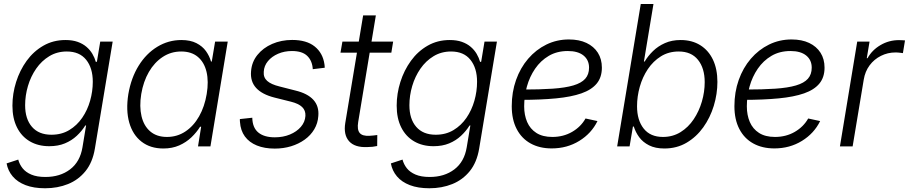

<svg xmlns="http://www.w3.org/2000/svg" viewBox="-20 -748 4644 981"><path d="M210.4 213.9Q152.3 213.9 110.8 198Q69.3 182.1 44.9 153.3Q20.5 124.5 13.7 86.9L73.2 67.4Q79.6 91.8 95.5 111.8Q111.3 131.8 139.9 144Q168.5 156.2 211.9 156.2Q287.1 156.2 338.1 117.4Q389.2 78.6 401.4 4.4L419.9 -107.4L415.5 -106.4Q397.9 -78.1 372.1 -54Q346.2 -29.8 311.5 -15.4Q276.9 -1 231.9 -1Q174.8 -1 132.3 -25.9Q89.8 -50.8 66.7 -97.2Q43.5 -143.6 43.5 -208Q43.5 -269.5 62.3 -329.1Q81.1 -388.7 116.2 -437.3Q151.4 -485.8 201.7 -514.6Q252 -543.5 314.5 -543.5Q350.1 -543.5 376.5 -534.2Q402.8 -524.9 421.6 -508.8Q440.4 -492.7 452.1 -472.7Q463.9 -452.6 469.7 -431.6L475.1 -432.6L492.2 -535.6H555.7L464.8 11.2Q453.1 81.5 417 126.2Q380.9 170.9 327.6 192.4Q274.4 213.9 210.4 213.9ZM242.7 -59.6Q294.4 -59.6 333.7 -83.3Q373 -106.9 399.9 -146Q426.8 -185.1 440.4 -233.2Q454.1 -281.2 454.1 -330.1Q454.1 -400.4 420.2 -442.6Q386.2 -484.9 321.3 -484.9Q271.5 -484.9 231.9 -460.9Q192.4 -437 164.8 -397.2Q137.2 -357.4 122.8 -308.6Q108.4 -259.8 108.4 -210.4Q108.4 -140.1 143.3 -99.9Q178.2 -59.6 242.7 -59.6Z M814.5 10.7Q748 10.7 703.1 -24.2Q658.2 -59.1 640.4 -121.6Q622.6 -184.1 635.7 -267.1Q649.9 -350.1 688.5 -412.4Q727.1 -474.6 783.7 -509Q840.3 -543.5 906.7 -543.5Q952.6 -543.5 983.6 -527.6Q1014.6 -511.7 1032.5 -486.6Q1050.3 -461.4 1058.1 -433.6H1062L1079.1 -535.6H1143.6L1055.2 0H991.7L1007.8 -100.6H1002.4Q984.9 -72.3 958.3 -46.6Q931.6 -21 895.8 -5.1Q859.9 10.7 814.5 10.7ZM833 -48.3Q885.3 -48.3 927.2 -76.2Q969.2 -104 997.3 -153.6Q1025.4 -203.1 1036.1 -267.6Q1046.9 -332 1035.2 -381.1Q1023.4 -430.2 990.7 -457.5Q958 -484.9 905.8 -484.9Q853.5 -484.9 811.3 -457Q769 -429.2 740.7 -380.4Q712.4 -331.5 701.7 -267.6Q691.4 -203.6 703.1 -154.1Q714.8 -104.5 747.8 -76.4Q780.8 -48.3 833 -48.3Z M1383.8 11.2Q1331.5 11.2 1292.5 -4.6Q1253.4 -20.5 1231.2 -50.8Q1209 -81.1 1206.1 -125Q1205.6 -128.9 1205.6 -132.1Q1205.6 -135.3 1205.6 -139.6L1269 -146.5Q1270 -95.7 1299.8 -71Q1329.6 -46.4 1384.3 -46.4Q1426.8 -46.4 1461.4 -60.8Q1496.1 -75.2 1517.3 -99.9Q1538.6 -124.5 1540.5 -155.8Q1542 -183.6 1523.7 -201.2Q1505.4 -218.8 1466.3 -228.5L1382.3 -249.5Q1318.8 -265.6 1288.6 -298.8Q1258.3 -332 1262.7 -383.3Q1266.1 -431.2 1295.2 -467.3Q1324.2 -503.4 1370.8 -523.7Q1417.5 -543.9 1472.7 -543.9Q1546.4 -543.9 1587.9 -510.5Q1629.4 -477.1 1637.7 -419.9Q1638.2 -415 1638.7 -411.1Q1639.2 -407.2 1639.2 -401.9L1578.1 -394.5Q1575.7 -437 1550 -462.2Q1524.4 -487.3 1471.7 -487.3Q1433.1 -487.3 1400.9 -473.4Q1368.7 -459.5 1348.9 -435.5Q1329.1 -411.6 1327.6 -381.3Q1325.2 -352.5 1345 -334.7Q1364.7 -316.9 1408.2 -306.2L1488.8 -285.6Q1551.8 -270.5 1581.3 -237.8Q1610.8 -205.1 1606.4 -155.3Q1604 -118.2 1585.7 -87.4Q1567.4 -56.6 1536.9 -34.7Q1506.3 -12.7 1467.3 -0.7Q1428.2 11.2 1383.8 11.2Z M1988.8 -535.6 1979.5 -479H1719.7L1729.5 -535.6ZM1835.4 -669.4H1900.4L1810.1 -124.5Q1803.7 -85.4 1817.9 -68.6Q1832 -51.8 1868.7 -54.2Q1876.5 -54.7 1887.5 -55.7Q1898.4 -56.6 1907.7 -58.1L1907.2 -2Q1896.5 0.5 1883.3 2Q1870.1 3.4 1856.9 3.4Q1792.5 6.3 1763.4 -26.6Q1734.4 -59.6 1744.1 -119.6Z M2173.8 213.9Q2115.7 213.9 2074.2 198Q2032.7 182.1 2008.3 153.3Q1983.9 124.5 1977.1 86.9L2036.6 67.4Q2043 91.8 2058.8 111.8Q2074.7 131.8 2103.3 144Q2131.8 156.2 2175.3 156.2Q2250.5 156.2 2301.5 117.4Q2352.5 78.6 2364.7 4.4L2383.3 -107.4L2378.9 -106.4Q2361.3 -78.1 2335.4 -54Q2309.6 -29.8 2274.9 -15.4Q2240.2 -1 2195.3 -1Q2138.2 -1 2095.7 -25.9Q2053.2 -50.8 2030 -97.2Q2006.8 -143.6 2006.8 -208Q2006.8 -269.5 2025.6 -329.1Q2044.4 -388.7 2079.6 -437.3Q2114.7 -485.8 2165 -514.6Q2215.3 -543.5 2277.8 -543.5Q2313.5 -543.5 2339.8 -534.2Q2366.2 -524.9 2385 -508.8Q2403.8 -492.7 2415.5 -472.7Q2427.2 -452.6 2433.1 -431.6L2438.5 -432.6L2455.6 -535.6H2519L2428.2 11.2Q2416.5 81.5 2380.4 126.2Q2344.2 170.9 2291 192.4Q2237.8 213.9 2173.8 213.9ZM2206.1 -59.6Q2257.8 -59.6 2297.1 -83.3Q2336.4 -106.9 2363.3 -146Q2390.1 -185.1 2403.8 -233.2Q2417.5 -281.2 2417.5 -330.1Q2417.5 -400.4 2383.5 -442.6Q2349.6 -484.9 2284.7 -484.9Q2234.9 -484.9 2195.3 -460.9Q2155.8 -437 2128.2 -397.2Q2100.6 -357.4 2086.2 -308.6Q2071.8 -259.8 2071.8 -210.4Q2071.8 -140.1 2106.7 -99.9Q2141.6 -59.6 2206.1 -59.6Z M2798.8 10.3Q2736.8 10.3 2690.9 -15.1Q2645 -40.5 2619.9 -88.9Q2594.7 -137.2 2594.7 -205.6Q2594.7 -277.3 2616.7 -339.4Q2638.7 -401.4 2678.5 -447.8Q2718.3 -494.1 2771.5 -520.3Q2824.7 -546.4 2886.7 -546.4Q2939 -546.4 2976.6 -528.6Q3014.2 -510.7 3034.7 -478.5Q3055.2 -446.3 3055.2 -402.3Q3055.2 -353 3028.8 -321Q3002.4 -289.1 2950.7 -271Q2898.9 -252.9 2821.5 -245.4Q2744.1 -237.8 2641.6 -237.8L2649.4 -290.5Q2739.3 -290.5 2803.7 -294.9Q2868.2 -299.3 2909.4 -311.5Q2950.7 -323.7 2970.2 -345.7Q2989.7 -367.7 2989.7 -402.3Q2989.7 -441.4 2961.4 -464.4Q2933.1 -487.3 2881.3 -487.3Q2825.7 -487.3 2783.9 -462.6Q2742.2 -438 2714.1 -397Q2686 -356 2672.1 -305.9Q2658.2 -255.9 2658.2 -204.6Q2658.2 -160.2 2673.3 -124.8Q2688.5 -89.4 2720.5 -68.8Q2752.4 -48.3 2802.2 -48.3Q2858.4 -48.3 2903.1 -74.2Q2947.8 -100.1 2971.7 -142.6L3032.7 -129.4Q3002 -66.4 2939.7 -28.1Q2877.4 10.3 2798.8 10.3Z M3374.5 10.7Q3328.1 10.7 3296.4 -5.4Q3264.6 -21.5 3245.8 -47.1Q3227.1 -72.8 3218.3 -101.6H3213.9L3196.8 0H3133.3L3253.9 -727.5H3318.8L3270 -433.6H3273.9Q3291 -462.4 3316.7 -487.3Q3342.3 -512.2 3377.4 -527.8Q3412.6 -543.5 3457.5 -543.5Q3515.6 -543.5 3557.9 -517.1Q3600.1 -490.7 3622.8 -442.9Q3645.5 -395 3645.5 -329.6Q3645.5 -268.1 3627 -207.3Q3608.4 -146.5 3573.2 -97.4Q3538.1 -48.3 3488 -18.8Q3438 10.7 3374.5 10.7ZM3367.2 -48.3Q3417.5 -48.3 3457.3 -73Q3497.1 -97.7 3524.4 -138.7Q3551.8 -179.7 3566.2 -229.2Q3580.6 -278.8 3580.6 -328.1Q3580.6 -399.4 3546.4 -442.1Q3512.2 -484.9 3447.8 -484.9Q3396.5 -484.9 3356.9 -460.2Q3317.4 -435.5 3290 -394.8Q3262.7 -354 3248.8 -304.4Q3234.9 -254.9 3234.9 -205.1Q3234.9 -133.8 3268.8 -91.1Q3302.7 -48.3 3367.2 -48.3Z M3936.5 10.3Q3874.5 10.3 3828.6 -15.1Q3782.7 -40.5 3757.6 -88.9Q3732.4 -137.2 3732.4 -205.6Q3732.4 -277.3 3754.4 -339.4Q3776.4 -401.4 3816.2 -447.8Q3856 -494.1 3909.2 -520.3Q3962.4 -546.4 4024.4 -546.4Q4076.7 -546.4 4114.3 -528.6Q4151.9 -510.7 4172.4 -478.5Q4192.9 -446.3 4192.9 -402.3Q4192.9 -353 4166.5 -321Q4140.1 -289.1 4088.4 -271Q4036.6 -252.9 3959.2 -245.4Q3881.8 -237.8 3779.3 -237.8L3787.1 -290.5Q3877 -290.5 3941.4 -294.9Q4005.9 -299.3 4047.1 -311.5Q4088.4 -323.7 4107.9 -345.7Q4127.4 -367.7 4127.4 -402.3Q4127.4 -441.4 4099.1 -464.4Q4070.8 -487.3 4019 -487.3Q3963.4 -487.3 3921.6 -462.6Q3879.9 -438 3851.8 -397Q3823.7 -356 3809.8 -305.9Q3795.9 -255.9 3795.9 -204.6Q3795.9 -160.2 3811 -124.8Q3826.2 -89.4 3858.2 -68.8Q3890.1 -48.3 3939.9 -48.3Q3996.1 -48.3 4040.8 -74.2Q4085.4 -100.1 4109.4 -142.6L4170.4 -129.4Q4139.6 -66.4 4077.4 -28.1Q4015.1 10.3 3936.5 10.3Z M4271.5 0 4359.9 -535.6H4422.9L4408.7 -450.7H4412.6Q4435.5 -492.2 4478.8 -517.6Q4522 -543 4572.8 -543Q4581.1 -543 4589.6 -542.5Q4598.1 -542 4604 -541.5L4593.3 -476.6Q4588.9 -477.1 4578.4 -478.5Q4567.9 -480 4555.2 -480Q4515.6 -480 4481 -462.6Q4446.3 -445.3 4423.1 -414.1Q4399.9 -382.8 4393.1 -340.8L4336.4 0Z"/></svg>

Font: Inter 20pt Light
Style: Italic
Weight: 300
Italic angle: -9.3988°
Version: Version 4.001;git-66647c0bb